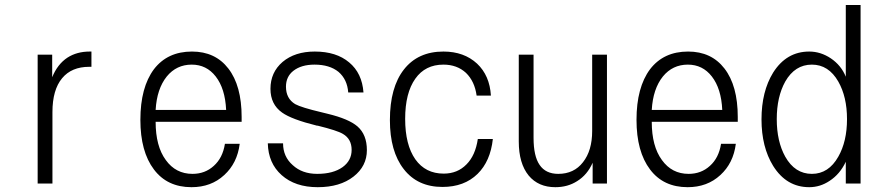

<svg xmlns="http://www.w3.org/2000/svg" viewBox="-20 -739 3540 774"><path d="M131.8 1H191.4V-287.1Q191.4 -377 230.5 -423.8Q268.6 -469.7 339.8 -469.7H348.6V-531.2H341.8Q290 -531.2 252 -506.8Q211.9 -480.5 190.4 -427.7V-518.6H131.8Z M607.4 -295.9Q612.3 -380.9 652.3 -430.7Q691.4 -478.5 752.9 -478.5Q812.5 -478.5 849.6 -430.7Q887.7 -381.8 891.6 -295.9ZM607.4 -248H954.1V-267.6Q954.1 -393.6 900.4 -462.9Q847.7 -531.2 753.9 -531.2Q655.3 -531.2 600.6 -460Q545.9 -386.7 545.9 -255.9Q545.9 -127.9 600.6 -55.7Q654.3 15.6 752 15.6Q831.1 15.6 883.8 -33.2Q936.5 -81.1 946.3 -159.2H886.7Q877.9 -102.5 841.8 -70.3Q806.6 -38.1 755.9 -38.1Q688.5 -38.1 648.4 -93.8Q607.4 -149.4 607.4 -248Z M1059.6 -161.1Q1061.5 -81.1 1115.2 -33.2Q1169.9 15.6 1260.7 15.6Q1350.6 15.6 1405.3 -27.3Q1459 -69.3 1459 -133.8Q1459 -196.3 1420.9 -229.5Q1385.7 -259.8 1300.8 -280.3L1277.3 -286.1Q1194.3 -305.7 1169.9 -319.3Q1132.8 -341.8 1132.8 -389.6Q1132.8 -429.7 1162.1 -453.1Q1194.3 -478.5 1248 -478.5Q1308.6 -478.5 1344.7 -449.2Q1379.9 -418.9 1383.8 -366.2H1445.3Q1439.5 -444.3 1387.7 -487.3Q1335.9 -531.2 1249 -531.2Q1168.9 -531.2 1119.1 -489.3Q1070.3 -447.3 1070.3 -380.9Q1070.3 -318.4 1117.2 -285.2Q1155.3 -257.8 1257.8 -232.4H1260.7Q1339.8 -212.9 1362.3 -199.2Q1397.5 -178.7 1397.5 -134.8Q1397.5 -91.8 1361.3 -65.4Q1323.2 -38.1 1258.8 -38.1Q1198.2 -38.1 1160.2 -73.2Q1121.1 -107.4 1121.1 -161.1Z M1906.2 -178.7Q1896.5 -112.3 1860.4 -76.2Q1824.2 -39.1 1768.6 -39.1Q1695.3 -39.1 1654.3 -96.7Q1613.3 -155.3 1613.3 -259.8Q1613.3 -364.3 1654.3 -421.9Q1694.3 -478.5 1767.6 -478.5Q1822.3 -478.5 1858.4 -445.3Q1893.6 -411.1 1901.4 -353.5H1959Q1954.1 -434.6 1903.3 -482.4Q1850.6 -531.2 1767.6 -531.2Q1665 -531.2 1608.4 -459Q1551.8 -386.7 1551.8 -254.9Q1551.8 -128.9 1607.4 -57.6Q1663.1 14.6 1763.7 14.6Q1851.6 14.6 1905.3 -38.1Q1957 -88.9 1966.8 -178.7Z M2426.8 -518.6H2367.2V-210.9Q2367.2 -131.8 2330.1 -85Q2293.9 -38.1 2230.5 -38.1Q2179.7 -38.1 2155.3 -74.2Q2130.9 -109.4 2130.9 -183.6V-518.6H2071.3V-168.9Q2071.3 -80.1 2111.3 -31.2Q2150.4 15.6 2218.8 15.6Q2268.6 15.6 2306.6 -8.8Q2347.7 -34.2 2369.1 -83V1H2426.8Z M2607.4 -295.9Q2612.3 -380.9 2652.3 -430.7Q2691.4 -478.5 2752.9 -478.5Q2812.5 -478.5 2849.6 -430.7Q2887.7 -381.8 2891.6 -295.9ZM2607.4 -248H2954.1V-267.6Q2954.1 -393.6 2900.4 -462.9Q2847.7 -531.2 2753.9 -531.2Q2655.3 -531.2 2600.6 -460Q2545.9 -386.7 2545.9 -255.9Q2545.9 -127.9 2600.6 -55.7Q2654.3 15.6 2752 15.6Q2831.1 15.6 2883.8 -33.2Q2936.5 -81.1 2946.3 -159.2H2886.7Q2877.9 -102.5 2841.8 -70.3Q2806.6 -38.1 2755.9 -38.1Q2688.5 -38.1 2648.4 -93.8Q2607.4 -149.4 2607.4 -248Z M3449.2 1V-718.8H3389.6V-429.7Q3371.1 -475.6 3329.1 -503.9Q3288.1 -531.2 3242.2 -531.2Q3150.4 -531.2 3096.7 -446.3Q3049.8 -370.1 3049.8 -257.8Q3049.8 -146.5 3096.7 -70.3Q3150.4 15.6 3242.2 15.6Q3286.1 15.6 3324.2 -9.8Q3366.2 -37.1 3389.6 -86.9V1ZM3252.9 -478.5Q3320.3 -478.5 3359.4 -410.2Q3394.5 -348.6 3394.5 -258.8Q3394.5 -168.9 3359.4 -107.4Q3320.3 -38.1 3252.9 -38.1Q3184.6 -38.1 3145.5 -107.4Q3111.3 -168.9 3111.3 -258.8Q3111.3 -348.6 3145.5 -410.2Q3184.6 -478.5 3252.9 -478.5Z"/></svg>

Font: DotumChe
Style: Regular
Weight: 400
Monospace: yes
Version: Version 2.21